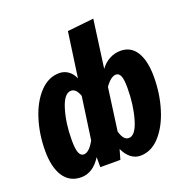

<svg xmlns="http://www.w3.org/2000/svg" viewBox="-136 -883 993 1025"><g transform="rotate(-20 360.0 -371.0)"><path d="M701 -356Q701 -260 674.5 -174.5Q648 -89 600 -36.5Q552 16 490 16Q461 16 437 -2.5Q413 -21 397 -56L381 0H267V-57Q221 16 154 16Q89 16 54.5 -36Q20 -88 20 -182Q20 -276 46.5 -360Q73 -444 121.5 -495.5Q170 -547 232 -547Q260 -547 282.5 -531Q305 -515 317 -486L353 -742L503 -758L466 -486Q487 -515 516.5 -531Q546 -547 580 -547Q639 -547 670 -497Q701 -447 701 -356ZM270 -151 304 -392Q295 -416 284 -426.5Q273 -437 259 -437Q220 -437 196.5 -360Q173 -283 173 -187Q173 -136 182 -115Q191 -94 208 -94Q239 -94 270 -151ZM548 -348Q548 -397 539.5 -416.5Q531 -436 514 -436Q485 -436 452 -389L419 -147Q427 -119 438 -106.5Q449 -94 464 -94Q502 -94 525 -173.5Q548 -253 548 -348Z"/></g></svg>

Font: Fira Sans Extra Condensed
Style: Bold Italic
Weight: 700
Width: 3
Italic angle: -8°
Designer: Carrois Corporate & Edenspiekermann AG
Foundry: Carrois Corporate GbR & Edenspiekermann AG
Version: Version 4.203